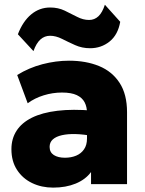

<svg xmlns="http://www.w3.org/2000/svg" viewBox="-20 -798 629 832"><path d="M210.5 15Q160 15 119 -4.8Q78 -24.5 53.8 -61.8Q29.5 -99 29.5 -151.5Q29.5 -197 51.8 -231.5Q74 -266 118.2 -288Q162.5 -310 228.8 -318Q295 -326 383 -318.5L384 -208Q343 -216 308.5 -217Q274 -218 248.5 -212.2Q223 -206.5 209 -194Q195 -181.5 195 -161.5Q195 -138 213.2 -126.2Q231.5 -114.5 261.5 -114.5Q288.5 -114.5 310 -123.5Q331.5 -132.5 344.2 -151Q357 -169.5 357 -198V-309Q357 -334.5 346.8 -354.5Q336.5 -374.5 312.8 -385.8Q289 -397 248.5 -397Q208.5 -397 169.5 -385Q130.5 -373 100 -350.5L54.5 -473Q105.5 -504.5 164 -519.8Q222.5 -535 279 -535Q352.5 -535 409.2 -511.8Q466 -488.5 498.2 -439Q530.5 -389.5 530.5 -311.5V0H374.5V-52.5Q350.5 -20 308 -2.5Q265.5 15 210.5 15ZM125 -576.5 57.5 -649.5Q79 -705.5 115 -735.5Q151 -765.5 197.5 -765.5Q232 -765.5 260.2 -752Q288.5 -738.5 314.2 -725Q340 -711.5 366 -711.5Q389.5 -711.5 406.5 -727.5Q423.5 -743.5 434.5 -777.5L501 -703.5Q491 -647 454.8 -618Q418.5 -589 370.5 -589Q335.5 -589 305.5 -602.5Q275.5 -616 248.8 -629.5Q222 -643 197 -643Q173 -643 155 -626.8Q137 -610.5 125 -576.5Z"/></svg>

Font: Geologica Thin Roman ExtraBold
Style: Regular
Weight: 800
Version: Version 1.010;gftools[0.9.28]